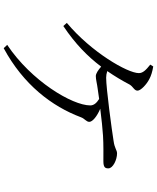

<svg xmlns="http://www.w3.org/2000/svg" viewBox="75 -892 850 1040"><g transform="rotate(90 500.0 -372.0)"><path d="M241 33C439 -74 556 -228 615 -385C623 -407 640 -414 640 -431C640 -448 610 -473 569 -490C624 -497 681 -503 715 -505C761 -508 823 -507 853 -507C887 -507 892 -517 892 -534C892 -559 845 -581 811 -581C792 -581 786 -568 742 -562C687 -553 458 -522 401 -522C389 -522 378 -524 365 -528C392 -567 416 -607 438 -649C450 -669 471 -674 471 -692C471 -710 436 -742 408 -756C392 -765 366 -773 340 -777L330 -761C360 -737 376 -721 376 -699C376 -638 263 -442 104 -309L121 -290C217 -354 286 -422 341 -495C358 -480 378 -466 392 -466C411 -466 435 -473 460 -476L516 -484C537 -471 551 -456 551 -436C551 -338 418 -116 223 14Z"/></g></svg>

Font: Noto Serif CJK KR
Style: Regular
Weight: 400
Designer: Ryoko NISHIZUKA 西塚涼子 (kana & ideographs); Frank Grießhammer (Latin, Greek & Cyrillic); Wenlong ZHANG 张文龙 (bopomofo); San
Foundry: Adobe
Version: Version 2.001;hotconv 1.1.0;makeotfexe 2.6.0